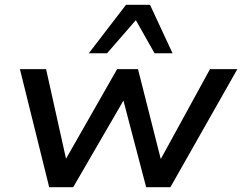

<svg xmlns="http://www.w3.org/2000/svg" viewBox="-20 -780 1009 800"><path d="M185 0 63 -492H172L259 -101H245L468 -492H555L654 -101H641L855 -492H969L690 0H589L484 -400H517L285 0ZM350 -558 505 -760H605L699 -558H624L546 -696L426 -558Z"/></svg>

Font: Nunito Sans 10pt SemiExpanded SemiBold
Style: Italic
Weight: 600
Width: 6
Italic angle: -9°
Designer: Vernon Adams
Foundry: Vernon Adams
Version: Version 3.101;gftools[0.9.27]